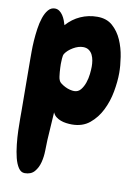

<svg xmlns="http://www.w3.org/2000/svg" viewBox="-91 -612 690 952"><g transform="rotate(10 253.5 -136.0)"><path d="M476.6 -291Q476.6 -248 467.3 -196.8Q458 -145.5 436 -101.6Q414.1 -57.6 378.4 -28.3Q342.8 1 289.1 1Q275.4 1 260.7 -1Q246.1 -2.9 232.9 -7.8Q219.7 -12.7 209 -21Q198.2 -29.3 192.4 -43L183.6 97.7Q182.6 120.1 182.1 151.4Q181.6 182.6 174.3 210.9Q167 239.3 149.9 259.3Q132.8 279.3 100.6 279.3Q82 279.3 69.3 260.3Q56.6 241.2 49.3 211.9Q42 182.6 38.1 146.5Q34.2 110.4 33.2 77.1Q32.2 43.9 32.2 16.6Q32.2 -10.7 32.2 -23.4Q32.2 -88.9 31.2 -153.8Q30.3 -218.8 30.3 -284.2Q30.3 -295.9 30.3 -320.8Q30.3 -345.7 32.2 -375Q34.2 -404.3 38.6 -435.5Q43 -466.8 51.8 -492.7Q60.5 -518.6 74.2 -534.7Q87.9 -550.8 107.4 -550.8Q120.1 -550.8 130.4 -543.5Q140.6 -536.1 147.9 -524.9Q155.3 -513.7 160.2 -501Q165 -488.3 168 -477.5Q198.2 -511.7 237.8 -529.3Q277.3 -546.9 322.3 -546.9Q369.1 -546.9 398.9 -520.5Q428.7 -494.1 445.8 -455.1Q462.9 -416 469.7 -371.6Q476.6 -327.1 476.6 -291ZM336.9 -298.8Q336.9 -313.5 334.5 -328.6Q332 -343.8 325.7 -356.9Q319.3 -370.1 307.6 -378.4Q295.9 -386.7 278.3 -386.7Q254.9 -386.7 229 -371.6Q203.1 -356.4 190.4 -336.9Q185.5 -329.1 184.6 -311.5Q183.6 -293.9 183.6 -285.2Q183.6 -278.3 184.1 -267.1Q184.6 -255.9 185.5 -244.1Q186.5 -232.4 188 -221.7Q189.5 -210.9 192.4 -205.1Q195.3 -196.3 205.1 -189Q214.8 -181.6 226.6 -175.8Q238.3 -169.9 250.5 -167Q262.7 -164.1 271.5 -164.1Q292 -164.1 304.7 -179.7Q317.4 -195.3 324.7 -216.8Q332 -238.3 334.5 -261.2Q336.9 -284.2 336.9 -298.8Z"/></g></svg>

Font: Chewy
Style: Regular
Weight: 400
Designer: Squid
Foundry: Font Diner, Inc DBA Sideshow
Version: Version 1.000